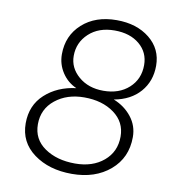

<svg xmlns="http://www.w3.org/2000/svg" viewBox="-78 -741 755 820"><g transform="rotate(10 300.0 -331.0)"><path d="M287 9Q188 9 122 -39.5Q56 -88 56 -170Q56 -248 109 -296.5Q162 -345 243 -355Q204 -372 180.5 -408Q157 -444 157 -487Q157 -568 214 -619.5Q271 -671 363 -671Q450 -671 506 -626Q562 -581 562 -508Q562 -441 521.5 -394.5Q481 -348 409 -335Q457 -316 487 -278Q517 -240 517 -191Q517 -101 452.5 -46Q388 9 287 9ZM358 -364Q426 -364 468.5 -402.5Q511 -441 511 -502Q511 -557 470 -591.5Q429 -626 362 -626Q293 -626 250.5 -586.5Q208 -547 208 -489Q208 -437 250.5 -400.5Q293 -364 358 -364ZM293 -37Q369 -37 417 -77.5Q465 -118 465 -184Q465 -247 413.5 -284.5Q362 -322 284 -322Q209 -322 158.5 -281.5Q108 -241 108 -175Q108 -110 161 -73.5Q214 -37 293 -37Z"/></g></svg>

Font: Elaine Sans Light
Style: Italic
Weight: 300
Italic angle: -13°
Designer: Wei Huang
Foundry: Wei Huang
Version: Version 2.001;December 24, 2019;FontCreator 12.0.0.2547 64-b